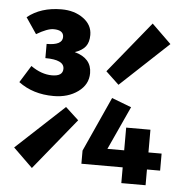

<svg xmlns="http://www.w3.org/2000/svg" viewBox="-49 -695 698 741"><g transform="rotate(5 300.0 -324.0)"><path d="M158 -312Q78 -312 22 -354L63 -420Q104 -391 145 -391Q187 -391 187 -420Q187 -455 114 -455V-510Q175 -510 175 -542Q175 -569 136 -569Q112 -569 70 -544L28 -606Q80 -648 160 -648Q210 -648 244.5 -623Q279 -598 279 -559Q279 -531 266.5 -514.5Q254 -498 225 -488Q291 -470 291 -412Q291 -368 252.5 -340Q214 -312 158 -312ZM99 -28 24 -101 210 -274 261 -227ZM404 -377 353 -425 515 -624 590 -551ZM448 0V-61H288V-112L384 -324L460 -295L383 -127H448V-215H542V-127H593V-61H542V0Z"/></g></svg>

Font: TypoPRO Source Code Pro
Style: Bold
Weight: 700
Monospace: yes
Designer: Paul D. Hunt, Teo Tuominen
Foundry: Adobe Systems Incorporated
Version: Version 2.010;PS 1.0;hotconv 1.0.84;makeotf.lib2.5.63406